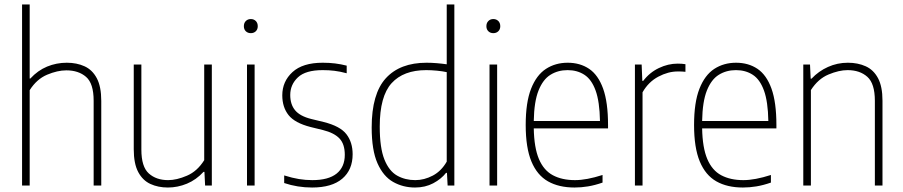

<svg xmlns="http://www.w3.org/2000/svg" viewBox="-20 -828 4032 857"><path d="M78.5 0V-808H112.5V-477.5H115.5Q148.5 -513.5 190.2 -530.8Q232 -548 278 -548Q322.5 -548 357.2 -532.2Q392 -516.5 412 -479Q432 -441.5 432 -377.5V0H398V-378.5Q398 -455.5 364.2 -484.8Q330.5 -514 276 -514Q236.5 -514 190.2 -494.5Q144 -475 112.5 -425.5V0Z M729.5 9Q686 9 651.5 -6.8Q617 -22.5 597 -60Q577 -97.5 577 -162V-540H611V-160.5Q611 -83.5 644.2 -53.8Q677.5 -24 730.5 -24Q768.5 -24 814.5 -43.8Q860.5 -63.5 891.5 -113V-540H925.5V0H895.5L892.5 -61H888.5Q856 -25.5 814.5 -8.2Q773 9 729.5 9Z M1082.5 0V-540H1116.5V0ZM1099.5 -680Q1086 -680 1077.2 -688.5Q1068.5 -697 1068.5 -711Q1068.5 -725.5 1077.2 -734.2Q1086 -743 1099.5 -743Q1113 -743 1121.8 -734.2Q1130.5 -725.5 1130.5 -711Q1130.5 -697 1121.8 -688.5Q1113 -680 1099.5 -680Z M1373 9Q1308 9 1248.5 -11V-45Q1285 -33.5 1314.5 -28.8Q1344 -24 1374 -24Q1446 -24 1482.5 -53.2Q1519 -82.5 1519 -137Q1519 -185 1495.2 -210Q1471.5 -235 1421.5 -247.5L1366.5 -261Q1296 -279 1268 -314.2Q1240 -349.5 1240 -402.5Q1240 -464.5 1285.5 -506.2Q1331 -548 1420.5 -548Q1450 -548 1476 -544.8Q1502 -541.5 1527.5 -535V-501Q1497.5 -509 1472.8 -512Q1448 -515 1420.5 -515Q1344 -515 1309.8 -482.8Q1275.5 -450.5 1275.5 -404Q1275.5 -362 1297.2 -335.8Q1319 -309.5 1369 -297L1424.5 -283.5Q1498.5 -265 1526.2 -229Q1554 -193 1554 -139.5Q1554 -70 1507.8 -30.5Q1461.5 9 1373 9Z M1832.5 9Q1779 9 1735 -15.8Q1691 -40.5 1665 -99Q1639 -157.5 1639 -259Q1639 -409.5 1702.2 -478.8Q1765.5 -548 1884 -548Q1906 -548 1929.8 -546Q1953.5 -544 1974 -541V-808H2008V0H1978L1975 -56.5H1971Q1949.5 -29 1913.8 -10Q1878 9 1832.5 9ZM1833.5 -24Q1873.5 -24 1911.8 -44.2Q1950 -64.5 1974 -106.5V-506Q1956 -510 1930.8 -512.5Q1905.5 -515 1882.5 -515Q1781 -515 1728 -456.8Q1675 -398.5 1675 -263Q1675 -168 1695.8 -116.2Q1716.5 -64.5 1752.5 -44.2Q1788.5 -24 1833.5 -24Z M2165 0V-540H2199V0ZM2182 -680Q2168.5 -680 2159.8 -688.5Q2151 -697 2151 -711Q2151 -725.5 2159.8 -734.2Q2168.5 -743 2182 -743Q2195.5 -743 2204.2 -734.2Q2213 -725.5 2213 -711Q2213 -697 2204.2 -688.5Q2195.5 -680 2182 -680Z M2544.5 9Q2474.5 9 2426 -18.5Q2377.5 -46 2352 -107.2Q2326.5 -168.5 2326.5 -270Q2326.5 -371 2350.5 -432Q2374.5 -493 2416.8 -520.5Q2459 -548 2514 -548Q2569 -548 2609.5 -520.8Q2650 -493.5 2672 -432.5Q2694 -371.5 2694 -270V-255H2362.5Q2364 -169 2385.5 -118.2Q2407 -67.5 2447.8 -45.8Q2488.5 -24 2546.5 -24Q2598 -24 2669.5 -47V-13Q2635 -1 2604.5 4Q2574 9 2544.5 9ZM2513.5 -515Q2470.5 -515 2437 -494.2Q2403.5 -473.5 2383.8 -424Q2364 -374.5 2362.5 -288H2658Q2656.5 -374.5 2638.5 -424Q2620.5 -473.5 2588.5 -494.2Q2556.5 -515 2513.5 -515Z M2814 0V-540H2844L2847 -467H2851Q2879.5 -504.5 2920.8 -524.2Q2962 -544 3005 -544Q3024 -544 3039.5 -541.5V-507.5Q3030.5 -508.5 3022.8 -508.8Q3015 -509 3004.5 -509Q2962.5 -509 2918.5 -485.8Q2874.5 -462.5 2848 -416V0Z M3296 9Q3226 9 3177.5 -18.5Q3129 -46 3103.5 -107.2Q3078 -168.5 3078 -270Q3078 -371 3102 -432Q3126 -493 3168.2 -520.5Q3210.5 -548 3265.5 -548Q3320.5 -548 3361 -520.8Q3401.5 -493.5 3423.5 -432.5Q3445.5 -371.5 3445.5 -270V-255H3114Q3115.5 -169 3137 -118.2Q3158.5 -67.5 3199.2 -45.8Q3240 -24 3298 -24Q3349.5 -24 3421 -47V-13Q3386.5 -1 3356 4Q3325.5 9 3296 9ZM3265 -515Q3222 -515 3188.5 -494.2Q3155 -473.5 3135.2 -424Q3115.5 -374.5 3114 -288H3409.5Q3408 -374.5 3390 -424Q3372 -473.5 3340 -494.2Q3308 -515 3265 -515Z M3565.5 0V-540H3595.5L3598.5 -477H3602.5Q3634 -510.5 3675.8 -529.2Q3717.5 -548 3764.5 -548Q3809 -548 3844 -532.2Q3879 -516.5 3899 -479.2Q3919 -442 3919 -378.5V0H3885V-378Q3885 -455 3851.5 -485Q3818 -515 3763 -515Q3725 -515 3678.2 -495.5Q3631.5 -476 3599.5 -426V0Z"/></svg>

Font: Encode Sans SemiCondensed SemiCondensed Thin
Style: Regular
Weight: 100
Width: 4
Designer: Multiple Designers
Foundry: Impallari Type
Version: Version 3.000; ttfautohint (v1.8.3) -l 8 -r 50 -G 200 -x 14 